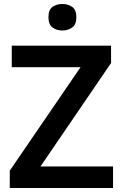

<svg xmlns="http://www.w3.org/2000/svg" viewBox="-20 -943 616 963"><path d="M547 0H29V-87L384 -606H39V-714H537V-627L183 -108H547ZM293 -923Q321 -923 342 -908.5Q363 -894 363 -857Q363 -820 342 -805Q321 -790 293 -790Q264 -790 243.5 -805Q223 -820 223 -857Q223 -894 243.5 -908.5Q264 -923 293 -923Z"/></svg>

Font: Noto Sans Gujarati UI SemiBold
Style: Regular
Weight: 600
Designer: Jelle Bosma - Monotype Design Team, Universal Thirst
Foundry: Monotype Imaging Inc.
Version: Version 2.106; ttfautohint (v1.8.4.7-5d5b)